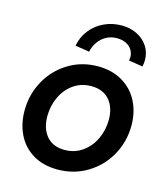

<svg xmlns="http://www.w3.org/2000/svg" viewBox="-113 -839 817 935"><g transform="rotate(15 296.0 -371.5)"><path d="M34.7 -228.5Q34.7 -309.6 72.5 -378.4Q110.4 -447.3 176.8 -488Q243.2 -528.8 325.7 -528.8Q397 -528.8 449.2 -497.8Q501.5 -466.8 529.1 -413.1Q556.6 -359.4 556.6 -292Q556.6 -211.4 518.6 -142.6Q480.5 -73.7 413.3 -33Q346.2 7.8 263.2 7.8Q190.4 7.8 138.7 -23.7Q86.9 -55.2 60.8 -108.9Q34.7 -162.6 34.7 -228.5ZM442.9 -290.5Q442.9 -353 410.4 -390.1Q377.9 -427.2 318.8 -427.2Q268.1 -427.2 229.5 -399.9Q190.9 -372.6 169.9 -327.4Q148.9 -282.2 148.9 -231.4Q148.9 -168.5 180.9 -130.9Q212.9 -93.3 272 -93.3Q322.3 -93.3 361.3 -120.8Q400.4 -148.4 421.6 -193.8Q442.9 -239.3 442.9 -290.5ZM465.3 -611.8Q465.3 -631.8 455.1 -648.7Q444.8 -665.5 425.3 -675.3Q405.8 -685.1 378.4 -685.1Q349.1 -685.1 325.2 -671.9Q301.3 -658.7 285.6 -636.2Q270 -613.8 264.2 -586.4L192.9 -597.7Q201.7 -644 229.5 -678.7Q257.3 -713.4 298.1 -732.2Q338.9 -751 385.7 -751Q428.7 -751 463.4 -733.6Q498 -716.3 517.8 -685.8Q537.6 -655.3 537.6 -616.7Q537.6 -602.1 533.7 -584L463.4 -595.2Q465.3 -606 465.3 -611.8Z"/></g></svg>

Font: Reddit Sans Chocolate SemiBold
Style: Italic
Weight: 600
Italic angle: -11.25°
Designer: Stephen Hutchings
Version: Version 1.013